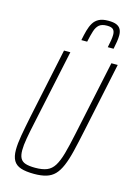

<svg xmlns="http://www.w3.org/2000/svg" viewBox="-135 -977 728 1053"><g transform="rotate(15 228.5 -450.5)"><path d="M168 8Q121 8 92.5 -1.5Q64 -11 51 -33.5Q38 -56 38 -94Q38 -129 46.5 -177.5Q55 -226 69 -294L152 -688H188L98 -264Q86 -209 79 -169Q72 -129 72 -101Q72 -72 81 -55.5Q90 -39 110.5 -32.5Q131 -26 165 -26Q206 -26 231.5 -36.5Q257 -47 273.5 -73.5Q290 -100 303 -146Q316 -192 331 -264L421 -688H457L374 -294Q359 -222 346.5 -170.5Q334 -119 319 -84Q304 -49 284.5 -29Q265 -9 236.5 -0.5Q208 8 168 8ZM229 -768Q235 -799 242 -824.5Q249 -850 260.5 -869Q272 -888 292 -898.5Q312 -909 345 -909Q376 -909 392.5 -901.5Q409 -894 416 -880Q423 -866 423 -847Q423 -831 420 -811Q417 -791 412 -768H379Q384 -791 387 -809Q390 -827 390 -841Q390 -861 380.5 -871Q371 -881 345 -881Q316 -881 301 -868.5Q286 -856 278 -831Q270 -806 262 -768Z"/></g></svg>

Font: Saira Condensed Thin
Style: Italic
Weight: 250
Width: 3
Italic angle: -12°
Designer: Hector Gatti with collaboration of the Omnibus-Type team
Foundry: Omnibus-Type
Version: Version 1.101